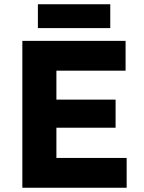

<svg xmlns="http://www.w3.org/2000/svg" viewBox="-20 -882 675 902"><path d="M85 0V-690H570V-550H245V-414H523V-282H245V-140H575V0ZM158 -750V-862H498V-750Z"/></svg>

Font: Radio Canada
Style: Bold
Weight: 700
Designer: Charles Daoud, Etienne Aubert Bonn, Alexandre Saumier Demers, Jacques Le Bailly
Foundry: Radio-Canada
Version: Version 2.104; ttfautohint (v1.8.4.7-5d5b);gftools[0.9.28.de